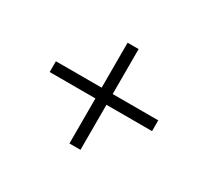

<svg xmlns="http://www.w3.org/2000/svg" viewBox="-114 -756 980 905"><g transform="rotate(30 376.0 -303.0)"><path d="M346.7 -28.3V-273.4H97.7V-332H346.7V-576.7H406.7V-332H654.8V-273.4H406.7V-28.3Z"/></g></svg>

Font: Kameron
Style: Regular
Weight: 400
Designer: Vernon Adams
Foundry: Vernon Adams
Version: Version 1.100